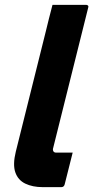

<svg xmlns="http://www.w3.org/2000/svg" viewBox="-20 -770 390 790"><path d="M168 -639Q174 -664 181.5 -694Q189 -724 196 -750H335Q339 -750 342 -747Q345 -744 343 -739Q307 -595 271 -450.5Q235 -306 199 -162Q196 -153 200 -147Q203 -142 212 -142H279Q271 -109 262.5 -76.5Q254 -44 246 -11Q243 0 232 0H156Q114 0 84 -14.5Q54 -29 43 -61Q32 -93 45 -146Q76 -269 106.5 -392.5Q137 -516 168 -639Z"/></svg>

Font: Recursive Sn Lnr St XBd
Style: Italic
Weight: 800
Italic angle: -15°
Version: Version 1.079;hotconv 1.0.112;makeotfexe 2.5.65598; ttfautoh